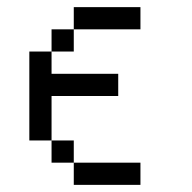

<svg xmlns="http://www.w3.org/2000/svg" viewBox="-20 -520 540 540"><path d="M375 0V-62.5H187.5V0ZM312.5 -250V-312.5H125V-375H62.5Q62.5 -375 62.5 -125H125V-62.5H187.5V-125H125Q125 -125 125 -250ZM375 -437.5V-500H187.5V-437.5H125V-375H187.5V-437.5Z"/></svg>

Font: CalcUnifontExMono
Style: Regular
Weight: 500
Version: Version 15.0.06